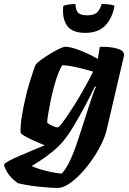

<svg xmlns="http://www.w3.org/2000/svg" viewBox="-86 -732 641 952"><path d="M200 200Q182 200 156 198Q130 196 101.5 193Q73 190 47 185.5Q21 181 2 176Q-32 151 -48 125.5Q-64 100 -66 85Q-64 78 -44 67Q-24 56 6 43Q36 30 70.5 15.5Q105 1 136 -12Q112 -21 85 -33Q58 -45 38 -56.5Q18 -68 16 -75Q15 -110 22 -153.5Q29 -197 39 -241Q49 -285 60.5 -322.5Q72 -360 80.5 -384.5Q89 -409 92 -413Q98 -421 117 -435Q136 -449 160.5 -464Q185 -479 206.5 -489.5Q228 -500 238 -500Q257 -500 284 -491.5Q311 -483 341 -469.5Q371 -456 399 -440L409 -500Q419 -500 438.5 -499.5Q458 -499 479 -495Q500 -491 514.5 -483Q529 -475 529 -460Q529 -457 528.5 -454Q528 -451 527 -448L444 -93Q436 -57 416 -16.5Q396 24 369 62.5Q342 101 312 132Q282 163 253 181.5Q224 200 200 200ZM220 129Q240 108 260 67Q280 26 303 -45L364 -233Q373 -259 379.5 -277Q386 -295 390 -301L385 -304Q363 -258 336 -207.5Q309 -157 282 -111.5Q255 -66 230 -35Q215 -16 195 2Q175 20 152.5 37Q130 54 109 67.5Q88 81 71 91Q84 98 111 106.5Q138 115 168 121Q198 127 220 129ZM199 -100Q204 -100 216.5 -115Q229 -130 246 -155Q263 -180 282 -210Q301 -240 319 -271.5Q337 -303 352 -330.5Q367 -358 376 -377Q326 -391 291.5 -399Q257 -407 224 -409Q214 -397 203 -368.5Q192 -340 182 -303.5Q172 -267 164.5 -230Q157 -193 152.5 -164.5Q148 -136 148 -124Q158 -115 174.5 -107.5Q191 -100 199 -100ZM337 -569Q271 -569 246 -605.5Q221 -642 228 -703Q234 -706 251 -709Q268 -712 288 -712Q290 -678 303.5 -667Q317 -656 347 -656Q376 -656 392 -667.5Q408 -679 418 -712Q447 -712 462.5 -709Q478 -706 482 -703Q470 -639 434.5 -604Q399 -569 337 -569Z"/></svg>

Font: Texturina Medium 12pt Black
Style: Italic
Weight: 900
Italic angle: -11°
Version: Version 1.002